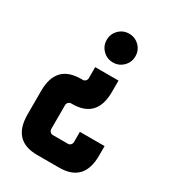

<svg xmlns="http://www.w3.org/2000/svg" viewBox="-163 -589 749 835"><g transform="rotate(30 211.5 -171.5)"><path d="M155 -225H164Q172 -225 177.5 -231Q183 -237 183 -245V-300H300V-243Q300 -111 176 -111H171Q163 -111 157.5 -105Q152 -99 152 -91V28Q152 36 157.5 42Q163 48 171 48H247Q255 48 260.5 42Q266 36 266 28V-23H390V25Q390 157 266 157H155Q31 157 31 25V-93Q31 -225 155 -225ZM311 -428Q311 -398 290 -377Q269 -356 239 -356Q209 -356 188 -377Q167 -398 167 -428Q167 -458 188 -479Q209 -500 239 -500Q269 -500 290 -479Q311 -458 311 -428Z"/></g></svg>

Font: Squada One
Style: Regular
Weight: 400
Version: Version 1.001